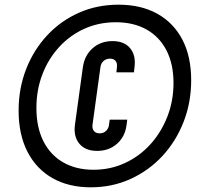

<svg xmlns="http://www.w3.org/2000/svg" viewBox="-20 -785 867 820"><path d="M367.5 15Q273.5 15 204.2 -24.2Q135 -63.5 97.2 -137Q59.5 -210.5 59.5 -312.5Q59.5 -407.5 91.5 -489.5Q123.5 -571.5 181 -633.5Q238.5 -695.5 316.2 -730.2Q394 -765 486.5 -765Q582 -765 651.5 -726.5Q721 -688 758.8 -616Q796.5 -544 796.5 -442Q796.5 -347.5 764.2 -264.8Q732 -182 674 -119.2Q616 -56.5 537.8 -20.8Q459.5 15 367.5 15ZM379 -60Q452 -60 514.2 -89Q576.5 -118 622.8 -169.2Q669 -220.5 695 -287.5Q721 -354.5 721 -430.5Q721 -511.5 691 -569.8Q661 -628 605.8 -659Q550.5 -690 474.5 -690Q401.5 -690 339.5 -661.8Q277.5 -633.5 231.8 -583.2Q186 -533 160.8 -466.8Q135.5 -400.5 135.5 -324Q135.5 -241.5 165.2 -182.2Q195 -123 250 -91.5Q305 -60 379 -60ZM395 -140.5Q344.5 -140.5 319 -171.2Q293.5 -202 300 -251.5L334 -498.5Q341 -548 375.5 -578.8Q410 -609.5 460.5 -609.5Q511 -609.5 536 -578.8Q561 -548 554.5 -498.5L552 -476H477L479.5 -498.5Q481.5 -514.5 473.8 -524.5Q466 -534.5 450 -534.5Q433.5 -534.5 422.2 -524.5Q411 -514.5 409 -498.5L375 -251.5Q373 -236 381 -225.8Q389 -215.5 405.5 -215.5Q422 -215.5 432.8 -225.8Q443.5 -236 445.5 -251.5L448.5 -274H523.5L520.5 -251.5Q514.5 -202 480 -171.2Q445.5 -140.5 395 -140.5Z"/></svg>

Font: Mohave SemiBold
Style: Italic
Weight: 600
Italic angle: -8°
Designer: Gumpita Rahayu
Foundry: Tokotype
Version: Version 2.003